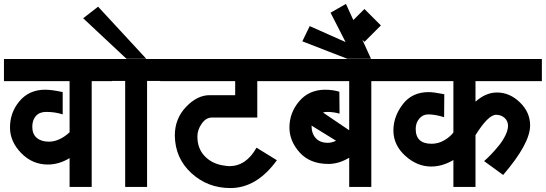

<svg xmlns="http://www.w3.org/2000/svg" viewBox="-30 -934 2786 980"><path d="M134.8 -287.1Q134.8 -249.5 157.7 -230.2Q180.7 -210.9 219.2 -210.9Q272.9 -210.9 325.2 -258.8V-520H-9.8V-632.8H542V-520H438V20H325.2V-127Q271.5 -94.2 213.9 -94.2Q135.3 -94.2 78.1 -152.8Q21 -211.4 21 -283.2Q21 -360.4 69.8 -418Q119.1 -476.1 200.2 -476.1Q235.4 -476.1 290 -463.9V-350.1Q252.4 -362.8 205.1 -362.8Q171.9 -362.8 153.3 -342Q134.8 -321.3 134.8 -287.1Z M716.8 -633.8H615.7L394.5 -840.8L470.7 -899.9ZM807.6 -521H720.7V20H608.9V-521H522V-632.8H807.6Z M1051.3 -334Q1021.5 -334 999.5 -302.7Q977.5 -271.5 977.5 -237.8Q977.5 -176.3 1014.2 -137.7Q1050.8 -99.1 1107.4 -89.8Q1131.8 -85.9 1140.1 -85.9Q1226.6 -85.9 1279.3 -180.2L1383.3 -116.2Q1280.8 25.9 1145.5 25.9Q1029.8 25.9 946.3 -50.8Q863.8 -127 862.3 -242.2Q862.3 -328.1 919.4 -388.2Q976.6 -448.2 1039.6 -448.2H1170.4V-520H787.6V-632.8H1415.5V-520H1283.2V-334Z M1752.4 -520H1395.5V-632.8H1947.3V-520H1865.2V20H1752.4V-128.9Q1699.2 -97.2 1646.5 -97.2Q1552.2 -97.2 1499.5 -155.8Q1447.3 -213.9 1447.3 -283.2Q1447.3 -358.4 1497.1 -417Q1545.9 -474.6 1626.5 -476.1Q1668.9 -476.1 1702.1 -465.8L1703.1 -354Q1671.4 -362.8 1641.1 -362.8Q1629.9 -362.8 1618.2 -359.9L1752.4 -269ZM1560.1 -293Q1560.1 -252.4 1581.8 -228.8Q1603.5 -205.1 1643.1 -205.1Q1664.6 -205.1 1685.1 -215.8Z M1863.8 -633.8H1743.2L1513.2 -723.1L1550.8 -800.8L1733.9 -719.2L1657.2 -869.1L1735.8 -914.1Z M1830.1 -888.2 1914.1 -804.2 1830.1 -720.2 1746.1 -804.2Z M2563 -292Q2563 -316.4 2545.4 -332.3Q2527.8 -348.1 2502 -348.1Q2461.9 -348.1 2397 -244.1V20H2284.2V-117.2Q2228 -84 2170.9 -84Q2099.1 -84 2039.1 -138.2Q1978 -193.4 1978 -268.1Q1978 -339.4 2025.9 -401.9Q2073.2 -463.9 2158.2 -463.9Q2182.6 -463.9 2237.8 -453.1L2236.8 -335.9Q2190.4 -350.1 2156.2 -350.1Q2127.9 -350.1 2109.9 -328.4Q2091.8 -306.6 2091.8 -275.9Q2091.8 -200.2 2172.9 -200.2Q2206.1 -200.2 2236.1 -217Q2266.1 -233.9 2284.2 -257.8V-520H1927.2V-632.8H2735.8V-520H2397V-415Q2449.2 -461.9 2506.8 -461.9Q2571.8 -461.9 2624 -411.1Q2675.8 -360.8 2675.8 -293.9Q2675.8 -201.2 2538.1 -41L2440.9 -111.8Q2457.5 -126 2476.1 -145.3Q2494.6 -164.6 2515.4 -189.9Q2536.1 -215.3 2549.6 -242.9Q2563 -270.5 2563 -292Z"/></svg>

Font: Miedinger*
Style: Bold
Weight: 700
Version: Version 001.000